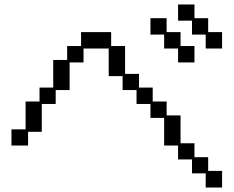

<svg xmlns="http://www.w3.org/2000/svg" viewBox="-20 -807 1040 855"><path d="M773 -787H846V-726H907V-664H969V-591H896V-653H835V-715H773ZM650 -726H722V-664H784V-602H846V-529H773V-591H711V-653H650ZM31 -231H94V-355H156V-417H217V-540H279V-602H341V-664H475V-602H537V-478H599V-417H660V-355H722V-293H784V-169H846V-107H907V-46H969V28H896V-35H835V-97H773V-159H711V-282H650V-344H588V-406H526V-468H464V-591H352V-529H290V-406H228V-344H166V-220H105V-159H31Z"/></svg>

Font: DotGothic16
Style: Regular
Weight: 400
Designer: Fontworks Inc.
Foundry: Fontworks Inc.
Version: Version 1.100